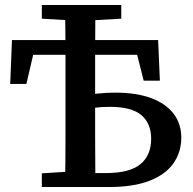

<svg xmlns="http://www.w3.org/2000/svg" viewBox="-20 -751 777 771"><path d="M21 -414 28 -590H615L622 -427H557L519 -577L572 -531H71L124 -577L86 -414ZM316 0V-56H405Q500 -56 543.5 -91.5Q587 -127 587 -194Q587 -255 548 -288.5Q509 -322 420 -322Q386 -322 357 -318Q328 -314 302 -309V-366Q333 -371 369 -375Q405 -379 444 -379Q528 -379 587 -357Q646 -335 677 -294.5Q708 -254 708 -198Q708 -141 677 -96Q646 -51 581.5 -25.5Q517 0 418 0ZM241 0Q242 -51 242.5 -102Q243 -153 243 -205Q243 -257 243 -309V-415Q243 -468 243 -520.5Q243 -573 242.5 -626Q242 -679 241 -731H363Q363 -679 362.5 -625Q362 -571 362 -512Q362 -453 362 -386V-319Q362 -262 362 -208.5Q362 -155 362.5 -103.5Q363 -52 363 0ZM148 -676V-731H467V-676L326 -668H283ZM148 0V-55L276 -63H290V0Z"/></svg>

Font: Source Serif 4 Medium
Style: Regular
Weight: 500
Designer: Frank Grießhammer
Foundry: Adobe Systems Incorporated
Version: Version 4.004;hotconv 1.0.116;makeotfexe 2.5.65601